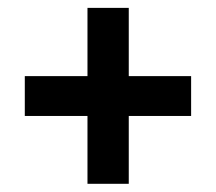

<svg xmlns="http://www.w3.org/2000/svg" viewBox="-20 -486 540 480"><path d="M301.9 -295.7V-466.3H198.7V-295.7H42V-196.1H198.7V-26.5H301.9V-196.1H457.8V-295.7Z"/></svg>

Font: Diatome Awesome Bold
Style: Regular
Weight: 400
Designer: 15.100.17
Foundry: 15.100.17
Version: Version 1.010;Fontself Maker 3.5.8